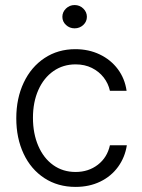

<svg xmlns="http://www.w3.org/2000/svg" viewBox="-20 -734 565 765"><path d="M44.9 -262.7Q44.9 -342.3 74.5 -404.8Q104 -467.3 157.5 -502.7Q210.9 -538.1 280.3 -538.1Q333.5 -538.1 377.4 -517.1Q421.4 -496.1 449.5 -458.5Q477.5 -420.9 484.4 -372.1H418Q411.6 -401.4 393.1 -425.3Q374.5 -449.2 345.9 -463.4Q317.4 -477.5 281.2 -477.5Q231.4 -477.5 192.9 -450.7Q154.3 -423.8 132.8 -375.5Q111.3 -327.1 111.3 -264.6Q111.3 -201.7 132.6 -152.6Q153.8 -103.5 192.1 -76.2Q230.5 -48.8 281.2 -48.8Q332.5 -48.8 369.9 -77.6Q407.2 -106.4 418 -155.3H485.4Q478 -107.4 450.7 -69.6Q423.3 -31.7 379.6 -10.5Q335.9 10.7 281.2 10.7Q210.4 10.7 156.7 -24.4Q103 -59.6 74 -121.6Q44.9 -183.6 44.9 -262.7ZM228.5 -667Q228.5 -686 242.9 -700Q257.3 -713.9 277.3 -713.9Q297.4 -713.9 311.8 -700Q326.2 -686 326.2 -667Q326.2 -647.9 311.8 -634.5Q297.4 -621.1 277.3 -621.1Q257.3 -621.1 242.9 -634.5Q228.5 -647.9 228.5 -667Z"/></svg>

Font: Pretendard GOV Light
Style: Regular
Weight: 300
Designer: Base glyphs from Inter by Rasmus Andersson; Hangeul glyphs from Noto Sans CJK(Source Han Sans) by Jang Soo-young and Kan
Foundry: Kil Hyung-jin
Version: Version 1.309